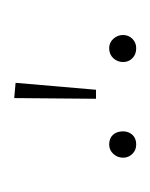

<svg xmlns="http://www.w3.org/2000/svg" viewBox="10 -870 216 277"><g transform="rotate(-90 118.5 -731.0)"><path d="M116 -819 138 -817 128 -701H115ZM68 -662Q68 -654 63 -648.5Q58 -643 49 -643Q41 -643 35.5 -648.5Q30 -654 30 -662Q30 -670 35.5 -676Q41 -682 49 -682Q58 -682 63 -676.5Q68 -671 68 -662ZM207 -662Q207 -654 201.5 -648.5Q196 -643 188 -643Q179 -643 173.5 -648.5Q168 -654 168 -662Q168 -670 173.5 -676Q179 -682 188 -682Q196 -682 201.5 -676Q207 -670 207 -662Z"/></g></svg>

Font: Fira Sans Extra Condensed Thin
Style: Regular
Weight: 250
Width: 1
Designer: Carrois Corporate & Edenspiekermann AG
Foundry: Carrois Corporate GbR & Edenspiekermann AG
Version: Version 4.203